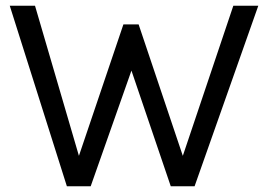

<svg xmlns="http://www.w3.org/2000/svg" viewBox="-20 -649 935 669"><path d="M213 0 14 -629H102L255 -106L410 -564H463L617 -106L793 -629H880L658 0H575L438 -403L296 0Z"/></svg>

Font: Karla Neue
Style: Regular
Weight: 400
Designer: Jonathan Pinhorn
Foundry: PYRS Fontlab Ltd. / Made with FontLab
Version: Version 1.000;PS 001.001;hotconv 1.0.56